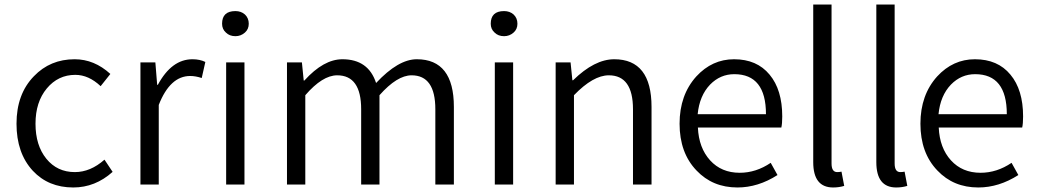

<svg xmlns="http://www.w3.org/2000/svg" viewBox="-20 -816 4586 849"><path d="M125 -61Q53 -139 53 -269Q53 -400 130 -479Q202 -554 310 -554Q397 -554 468 -489L425 -435Q372 -485 313 -485Q237 -485 187 -425Q137 -365 137 -269Q137 -173 185 -114Q233 -55 311 -55Q380 -55 442 -110L478 -56Q401 13 304 13Q194 13 125 -61Z M601 -540H667L675 -441H678Q739 -554 831 -554Q864 -554 888 -542L872 -471Q845 -480 821 -480Q732 -480 682 -352V0H601Z M980 -540H1061V0H980ZM979 -672Q962 -687 962 -711Q962 -767 1021 -767Q1046 -767 1063 -752Q1080 -736 1080 -711Q1080 -687 1063 -672Q1045 -656 1021 -656Q995 -656 979 -672Z M1249 -540H1315L1323 -460H1326Q1411 -554 1494 -554Q1609 -554 1643 -449Q1741 -554 1823 -554Q1987 -554 1987 -343V0H1905V-333Q1905 -483 1800 -483Q1736 -483 1658 -395V0H1577V-333Q1577 -483 1471 -483Q1406 -483 1330 -395V0H1249Z M2168 -540H2249V0H2168ZM2167 -672Q2150 -687 2150 -711Q2150 -767 2209 -767Q2234 -767 2251 -752Q2268 -736 2268 -711Q2268 -687 2251 -672Q2233 -656 2209 -656Q2183 -656 2167 -672Z M2437 -540H2503L2511 -461H2514Q2609 -554 2696 -554Q2861 -554 2861 -343V0H2779V-333Q2779 -483 2672 -483Q2603 -483 2518 -395V0H2437Z M3060 -62Q2985 -140 2985 -269Q2985 -396 3059 -478Q3129 -554 3226 -554Q3327 -554 3383 -486Q3439 -419 3439 -301Q3439 -269 3435 -252H3066Q3070 -162 3120 -107Q3170 -52 3251 -52Q3323 -52 3388 -96L3418 -42Q3332 13 3241 13Q3131 13 3060 -62ZM3367 -311Q3367 -488 3227 -488Q3165 -488 3120 -442Q3073 -393 3065 -311Z M3576 -99V-796H3657V-93Q3657 -55 3682 -55Q3691 -55 3701 -57L3713 6Q3690 13 3664 13Q3576 13 3576 -99Z M3855 -99V-796H3936V-93Q3936 -55 3961 -55Q3970 -55 3980 -57L3992 6Q3969 13 3943 13Q3855 13 3855 -99Z M4125 -62Q4050 -140 4050 -269Q4050 -396 4124 -478Q4194 -554 4291 -554Q4392 -554 4448 -486Q4504 -419 4504 -301Q4504 -269 4500 -252H4131Q4135 -162 4185 -107Q4235 -52 4316 -52Q4388 -52 4453 -96L4483 -42Q4397 13 4306 13Q4196 13 4125 -62ZM4432 -311Q4432 -488 4292 -488Q4230 -488 4185 -442Q4138 -393 4130 -311Z"/></svg>

Font: KaiGen Gothic SC Normal
Style: Regular
Weight: 300
Designer: Ryoko NISHIZUKA Ë•øÂ°öÊ∂ºÂ≠ê (kana & ideographs); Paul D. Hunt (Latin, Greek & Cyrillic); Wenlong ZHANG Âº†ÊñáÈæô (bopom
Version: Version 1.001 October 10, 2014